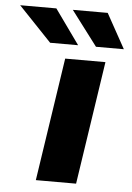

<svg xmlns="http://www.w3.org/2000/svg" viewBox="-161 -763 553 803"><g transform="rotate(5 115.0 -361.5)"><path d="M20 0 98 -517H267L189 0ZM258.5 -723 339 -577.5H222L112 -723ZM43 -723 147 -577.5H29.5L-109 -723Z"/></g></svg>

Font: Public Sans ExtraBold
Style: Italic
Weight: 800
Italic angle: -8°
Designer: The Public Sans project authors (U.S. Web Design System). Libre Franklin designed by Pablo Impallari and Rodrigo Fuenzal
Version: Version 1.007; ttfautohint (v1.8.1) -l 8 -r 50 -G 200 -x 14 